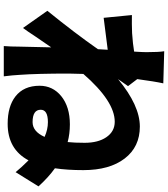

<svg xmlns="http://www.w3.org/2000/svg" viewBox="45 -902 909 1040"><g transform="rotate(90 500.0 -382.5)"><path d="M722 -169Q682 -187 642 -187Q575 -187 575 -148Q575 -104 642 -104Q693 -104 722 -169ZM447 -621 409 -567Q552 -685 666 -685Q776 -685 839 -603Q902 -521 902 -379Q902 -292 892 -225Q941 -190 990 -136L913 -12Q889 -42 849 -82Q789 31 651 31Q557 31 503 -11Q445 -56 445 -142Q445 -213 501 -259Q559 -306 654 -306Q705 -306 750 -294Q754 -331 754 -386Q754 -459 724 -503Q693 -549 640 -549Q529 -549 381 -379Q379 -323 379 -300Q379 -128 386 -33Q388 5 394 52H230Q233 14 233 -30L237 -205L180 -122Q148 -73 132 -52L39 -184Q162 -336 247 -458L250 -511Q191 -504 77 -489L62 -642Q109 -641 160 -643Q219 -647 260 -654Q263 -701 263 -720Q263 -789 258 -817L432 -812Q422 -767 409 -671Z"/></g></svg>

Font: Source Han Sans CN Heavy
Style: Bold
Weight: 900
Designer: Ryoko NISHIZUKA (kana & ideographs); Paul D. Hunt (Latin, Greek & Cyrillic); Wenlong ZHANG (bopomofo); Sandoll Communica
Foundry: Adobe Systems Incorporated
Version: Version 1.000;PS 1;hotconv 1.0.78;makeotf.lib2.5.61930